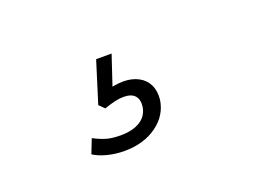

<svg xmlns="http://www.w3.org/2000/svg" viewBox="-46 -125 593 420"><g transform="rotate(-20 250.0 85.0)"><path d="M187 190Q166 190 147 185Q128 180 116 172L129 139Q144 147 157.5 151Q171 155 191 155Q219 155 236.5 144Q254 133 257 112Q259 96 251 87Q243 78 225 78Q215 78 204.5 80.5Q194 83 179 88L167 76L197 -20H233L208 55L191 54Q202 50 214 48Q226 46 236 46Q256 46 271 54Q286 62 293 76.5Q300 91 298 111Q293 146 262.5 168Q232 190 187 190Z"/></g></svg>

Font: Nunito Sans 10pt SemiCondensed ExtraLight
Style: Italic
Weight: 250
Width: 4
Italic angle: -9°
Designer: Vernon Adams
Foundry: Vernon Adams
Version: Version 3.101;gftools[0.9.27]